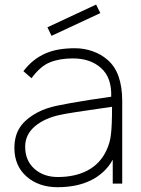

<svg xmlns="http://www.w3.org/2000/svg" viewBox="-20 -784 604 820"><path d="M200 -631 182.5 -667.5 390.5 -764.5 408.5 -728ZM461.5 0V-102Q445 -72 420.8 -49.8Q396.5 -27.5 366.5 -13Q336.5 1.5 301 8.5Q265.5 15.5 226 15.5Q145.5 15.5 93.5 -30Q41.5 -76 41.5 -152Q41.5 -204 65 -240Q88.5 -276 140.5 -304Q175.5 -322.5 223 -332.5Q247 -337.5 281.8 -343.8Q316.5 -350 363.5 -357.5L455 -371Q457.5 -453 411.5 -493.5Q366 -534.5 291.5 -534.5Q235 -534.5 194 -518Q153.5 -502.5 114.5 -450L80 -480Q100.5 -507 124.2 -525.8Q148 -544.5 175.2 -556.2Q202.5 -568 233.8 -573Q265 -578 300 -578Q339.5 -578 376 -565Q412.5 -552 438.5 -529Q502 -476 502 -352V0ZM458.5 -328Q265 -300.5 237.5 -293.5Q171.5 -280 129 -244.5Q87.5 -209 87.5 -157.5Q87.5 -98.5 126.5 -63.5Q166 -28 227 -28Q300.5 -28 353.5 -55.8Q406.5 -83.5 433.5 -139.5Q450.5 -174.5 454 -211.5Q458.5 -249 458.5 -328Z"/></svg>

Font: Russisch Sans ExtraLight
Style: Regular
Weight: 200
Width: 4
Designer: Michael Sharanda (font) & Cristiano Sobral (main changes)
Foundry: Michael Sharanda
Version: Version 2.00;September 8, 2020;FontCreator 13.0.0.2681 64-bi